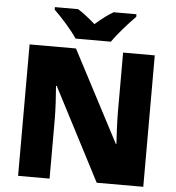

<svg xmlns="http://www.w3.org/2000/svg" viewBox="-60 -983 955 1039"><g transform="rotate(5 417.0 -463.5)"><path d="M322 -767H514C545 -813 605 -879 639 -913V-927H515C480 -907 452 -884 417 -854C382 -884 357 -905 322 -927H196V-913C234 -877 292 -813 322 -767ZM757 0V-714H585V-391C585 -342 589 -264 592 -218H589L329 -714H77V0H248V-322C248 -375 243 -457 239 -503H243L504 0Z"/></g></svg>

Font: Noto Sans Lao Looped Black
Style: Regular
Weight: 900
Designer: Mark Frömberg, Ben Mitchell
Foundry: The Fontpad Ltd
Version: Version 1.002